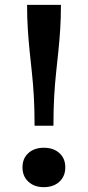

<svg xmlns="http://www.w3.org/2000/svg" viewBox="-20 -763 363 794"><path d="M232 -743H92Q92 -689 95 -642.5Q98 -596 102.5 -552Q107 -508 112 -462Q117 -416 120 -362.5Q123 -309 123 -243H201Q201 -309 204 -362.5Q207 -416 212 -462.5Q217 -509 221.5 -552.5Q226 -596 229 -642.5Q232 -689 232 -743ZM161 11Q122 11 97.5 -11.5Q73 -34 73 -71Q73 -108 97.5 -130Q122 -152 161 -152Q201 -152 225.5 -130Q250 -108 250 -71Q250 -34 225.5 -11.5Q201 11 161 11Z"/></svg>

Font: Roboto Serif Medium
Style: Regular
Weight: 500
Designer: Greg Gazdowicz
Foundry: Commercial Type
Version: Version 1.008